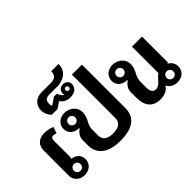

<svg xmlns="http://www.w3.org/2000/svg" viewBox="-122 -1264 1695 1695"><g transform="rotate(-45 725.0 -416.5)"><path d="M162.5 -129.2C185.8 -129.2 204.2 -110.8 204.2 -87.5C204.2 -64.2 185.8 -45.8 162.5 -45.8C139.2 -45.8 120.8 -64.2 120.8 -87.5C120.8 -110.8 139.2 -129.2 162.5 -129.2ZM266.7 -487.5C248.3 -496.7 218.3 -508.3 170.8 -508.3C97.5 -508.3 58.3 -465 58.3 -400V-87.5C58.3 -29.2 105.8 8.3 162.5 8.3C219.2 8.3 266.7 -29.2 266.7 -87.5C266.7 -140 228.3 -172.5 179.2 -178.3C181.7 -183.3 183.3 -190 183.3 -200V-400C183.3 -430.8 196.7 -436.7 210.8 -436.7C228.3 -436.7 245.8 -429.2 245.8 -429.2Z M420.8 -370.8C397.5 -370.8 379.2 -389.2 379.2 -412.5C379.2 -435.8 397.5 -454.2 420.8 -454.2C444.2 -454.2 462.5 -435.8 462.5 -412.5C462.5 -389.2 444.2 -370.8 420.8 -370.8ZM420.8 -320.8H425C396.7 -296.7 366.7 -270.8 366.7 -225V-158.3C366.7 -62.5 430 16.7 600 16.7C770 16.7 833.3 -54.2 833.3 -158.3V-700H708.3V-158.3C708.3 -99.2 666.7 -75 600 -75C533.3 -75 491.7 -99.2 491.7 -158.3V-225C491.7 -303.3 541.7 -319.2 541.7 -400C541.7 -461.7 487.5 -508.3 420.8 -508.3C364.2 -508.3 316.7 -470.8 316.7 -412.5C316.7 -354.2 364.2 -320.8 420.8 -320.8Z M591.7 -662.5C603.3 -662.5 612.5 -653.3 612.5 -641.7C612.5 -630 603.3 -620.8 591.7 -620.8C580 -620.8 570.8 -630 570.8 -641.7C570.8 -653.3 580 -662.5 591.7 -662.5ZM541.7 -716.7C612.5 -716.7 691.7 -754.2 691.7 -850H600C600 -798.3 574.2 -779.2 520.8 -779.2H408.3C332.5 -779.2 291.7 -729.2 291.7 -666.7C291.7 -625.8 319.2 -584.2 333.3 -575H404.2L462.5 -614.2C481.7 -586.7 513.3 -566.7 558.3 -566.7C620.8 -566.7 650 -601.7 650 -641.7C650 -674.2 624.2 -695.8 591.7 -695.8C559.2 -695.8 533.3 -674.2 533.3 -641.7C533.3 -633.3 535 -626.7 537.5 -620C521.7 -625.8 505.8 -640.8 495.8 -675H458.3L390.8 -628.3C386.7 -637.5 383.3 -647.5 383.3 -658.3C383.3 -686.7 391.7 -716.7 441.7 -716.7Z M1320.8 -129.2C1344.2 -129.2 1362.5 -110.8 1362.5 -87.5C1362.5 -64.2 1344.2 -45.8 1320.8 -45.8C1297.5 -45.8 1279.2 -64.2 1279.2 -87.5C1279.2 -110.8 1297.5 -129.2 1320.8 -129.2ZM1020.8 -370.8C997.5 -370.8 979.2 -389.2 979.2 -412.5C979.2 -435.8 997.5 -454.2 1020.8 -454.2C1044.2 -454.2 1062.5 -435.8 1062.5 -412.5C1062.5 -389.2 1044.2 -370.8 1020.8 -370.8ZM1020.8 -320.8H1025C996.7 -296.7 966.7 -270.8 966.7 -225V-150C966.7 -45.8 1018.3 8.3 1108.3 8.3C1171.7 8.3 1204.2 -18.3 1225 -48.3C1240.8 -13.3 1278.3 8.3 1320.8 8.3C1377.5 8.3 1425 -29.2 1425 -87.5C1425 -126.7 1403.3 -156.7 1371.7 -171.7L1383.3 -175V-500H1258.3V-170C1211.7 -140.8 1195 -83.3 1141.7 -83.3C1115 -83.3 1091.7 -101.7 1091.7 -150V-225C1091.7 -303.3 1141.7 -319.2 1141.7 -400C1141.7 -461.7 1087.5 -508.3 1020.8 -508.3C964.2 -508.3 916.7 -470.8 916.7 -412.5C916.7 -354.2 964.2 -320.8 1020.8 -320.8Z"/></g></svg>

Font: BoonHome
Style: Bold
Weight: 700
Designer: Sungsit Sawaiwan
Foundry: Sungsit Sawaiwan
Version: Version 0.2